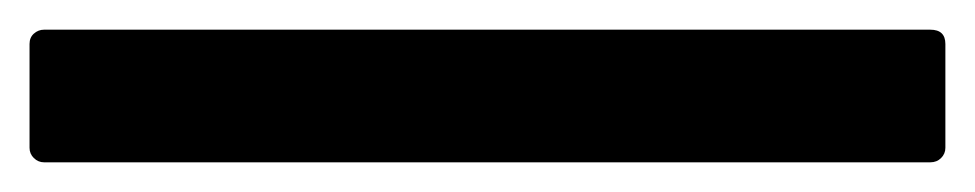

<svg xmlns="http://www.w3.org/2000/svg" viewBox="-20 102 660 130"><path d="M9.8 211.9Q5.9 211.9 2.9 209Q0 206.1 0 202.1V131.8Q0 127.4 2.9 124.8Q5.9 122.1 9.8 122.1H609.9Q620.1 122.1 620.1 131.8V202.1Q620.1 206.1 617.2 209Q614.3 211.9 609.9 211.9Z"/></svg>

Font: Fragment Mono SemBd
Style: Regular
Weight: 600
Designer: Wei Huang based on Nimbus Sans by URW Studio, based on Helvetica by Max Miedinger.
Foundry: Wei Huang
Version: Version 1.011